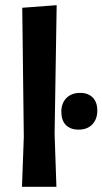

<svg xmlns="http://www.w3.org/2000/svg" viewBox="-20 -722 396 742"><path d="M199 -702 191 -205 198 0H65L72 -193L66 -692ZM290 -363Q321 -363 338.5 -345Q356 -327 356 -295Q356 -261 336.5 -241Q317 -221 284 -221Q252 -221 234.5 -239Q217 -257 217 -290Q217 -323 236.5 -343Q256 -363 290 -363Z"/></svg>

Font: Alegreya Sans
Style: Bold
Weight: 700
Designer: Juan Pablo del Peral
Foundry: Huerta Tipografica
Version: Version 2.007